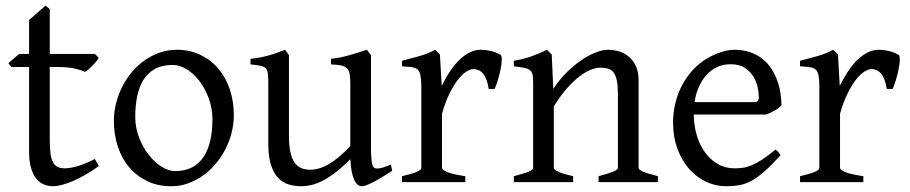

<svg xmlns="http://www.w3.org/2000/svg" viewBox="-20 -645 3223 680"><path d="M330.1 -57.1Q306.2 -39.6 282.7 -26.1Q259.3 -12.7 238 -3.7Q216.8 5.4 198.7 10Q180.7 14.6 168 14.6Q150.9 14.6 135.5 8.3Q120.1 2 108.4 -12.5Q96.7 -26.9 89.8 -50.3Q83 -73.7 83 -107.9V-407.7H20L9.8 -421.4L47.9 -454.1H83V-574.2L141.1 -625L156.2 -612.8V-454.1H315.9L330.1 -439.9Q325.7 -433.1 319.1 -425.3Q312.5 -417.5 305.7 -410.6Q298.8 -403.8 292.2 -398.2Q285.6 -392.6 280.8 -390.6Q269 -396.5 245.1 -402.1Q221.2 -407.7 181.6 -407.7H156.2V-149.9Q156.2 -120.6 158.9 -101.1Q161.6 -81.5 168 -70.1Q174.3 -58.6 184.3 -53.7Q194.3 -48.8 209 -48.8Q226.1 -48.8 252 -55.7Q277.8 -62.5 315.9 -82Z M732.4 -222.2Q732.4 -260.7 719.7 -295.7Q707 -330.6 687 -357.2Q667 -383.8 641.6 -399.4Q616.2 -415 591.3 -415Q554.2 -415 528.8 -400.9Q503.4 -386.7 488 -362.1Q472.7 -337.4 465.8 -303.7Q459 -270 459 -231Q459 -192.4 472.7 -157.5Q486.3 -122.6 507.1 -96.2Q527.8 -69.8 552.7 -54.4Q577.6 -39.1 600.1 -39.1Q634.8 -39.1 659.7 -52Q684.6 -64.9 700.7 -88.9Q716.8 -112.8 724.6 -146.5Q732.4 -180.2 732.4 -222.2ZM808.1 -236.8Q808.1 -204.1 799.8 -172.9Q791.5 -141.6 776.9 -113.8Q762.2 -85.9 741.7 -62.3Q721.2 -38.6 696.5 -21.5Q671.9 -4.4 644 5.1Q616.2 14.6 586.4 14.6Q540 14.6 502.7 -2.9Q465.3 -20.5 438.7 -51.3Q412.1 -82 397.7 -124.5Q383.3 -167 383.3 -216.8Q383.3 -249 391.4 -280.3Q399.4 -311.5 413.8 -339.6Q428.2 -367.7 448.5 -391.4Q468.8 -415 493.4 -432.1Q518.1 -449.2 546.6 -459Q575.2 -468.8 605.5 -468.8Q651.4 -468.8 688.7 -451.2Q726.1 -433.6 752.7 -402.6Q779.3 -371.6 793.7 -329.1Q808.1 -286.6 808.1 -236.8Z M1369.1 -40Q1351.1 -28.3 1334.5 -18.3Q1317.9 -8.3 1303.7 -1Q1289.6 6.3 1278.8 10.5Q1268.1 14.6 1262.2 14.6Q1245.1 14.6 1234.4 -8.1Q1223.6 -30.8 1220.7 -81.1Q1190.4 -50.8 1165.3 -32Q1140.1 -13.2 1118.9 -2.9Q1097.7 7.3 1079.8 11Q1062 14.6 1046.4 14.6Q1023.4 14.6 1002.4 8.3Q981.4 2 965.3 -14.9Q949.2 -31.7 939.7 -61Q930.2 -90.3 930.2 -136.2V-347.2Q930.2 -370.6 928.7 -383.5Q927.2 -396.5 921.1 -403.1Q915 -409.7 902.3 -412.1Q889.6 -414.6 867.2 -417V-436.5Q884.8 -438.5 900.1 -441.4Q915.5 -444.3 929.9 -448.2Q944.3 -452.1 959 -457.3Q973.6 -462.4 989.7 -468.8L1003.4 -449.7V-163.1Q1003.4 -128.9 1008.5 -106Q1013.7 -83 1023.2 -69.3Q1032.7 -55.7 1046.6 -49.8Q1060.5 -43.9 1078.1 -43.9Q1093.8 -43.9 1110.1 -48.6Q1126.5 -53.2 1143.8 -63.2Q1161.1 -73.2 1180.2 -89.1Q1199.2 -105 1220.7 -127.9V-347.2Q1220.7 -369.1 1218.5 -382.3Q1216.3 -395.5 1209 -402.8Q1201.7 -410.2 1188.2 -413.1Q1174.8 -416 1152.3 -417V-436.5Q1187.5 -440.9 1219.7 -450.2Q1252 -459.5 1279.3 -468.8L1293.9 -449.7V-124Q1293.9 -93.8 1296.1 -74.7Q1298.3 -55.7 1305.2 -50.8Q1311 -46.9 1325.2 -49.1Q1339.4 -51.3 1364.3 -62Z M1752.9 -450.7Q1757.3 -447.8 1757.1 -433.6Q1756.8 -419.4 1753.2 -400.9Q1749.5 -382.3 1743.7 -362.8Q1737.8 -343.3 1731.9 -330.1H1710.9Q1708 -349.6 1702.6 -363.3Q1697.3 -377 1690.2 -385Q1683.1 -393.1 1674.6 -396.7Q1666 -400.4 1656.7 -400.4Q1646 -400.4 1631.6 -391.4Q1617.2 -382.3 1602.1 -363Q1586.9 -343.8 1572 -313.7Q1557.1 -283.7 1545.4 -242.2V-50.8Q1545.4 -43.5 1563.7 -35.6Q1582 -27.8 1627.9 -21V0H1403.8V-21Q1436 -28.3 1454.1 -35.4Q1472.2 -42.5 1472.2 -50.8V-335Q1472.2 -351.1 1471.2 -362.1Q1470.2 -373 1468.8 -379.9Q1467.3 -386.7 1465.1 -390.6Q1462.9 -394.5 1460.9 -397Q1457.5 -400.4 1453.4 -402.6Q1449.2 -404.8 1442.6 -406.2Q1436 -407.7 1426.8 -408.4Q1417.5 -409.2 1403.8 -410.2V-429.7Q1435.5 -438 1466.1 -446.5Q1496.6 -455.1 1521 -468.8L1538.1 -451.7L1544.4 -340.8Q1557.6 -367.7 1573 -391.1Q1588.4 -414.6 1606 -431.9Q1623.5 -449.2 1642.8 -459Q1662.1 -468.8 1683.1 -468.8Q1698.7 -468.8 1716.8 -464.8Q1734.9 -460.9 1752.9 -450.7Z M2100.1 0V-21Q2135.3 -30.3 2151.9 -37.1Q2168.5 -43.9 2168.5 -50.8V-309.1Q2168.5 -338.9 2165 -357.4Q2161.6 -376 2154.3 -386.7Q2147 -397.5 2135 -401.4Q2123 -405.3 2106 -405.3Q2090.8 -405.3 2072.3 -397.9Q2053.7 -390.6 2032.5 -374.5Q2011.2 -358.4 1988 -332.3Q1964.8 -306.2 1941.4 -268.1V-50.8Q1941.4 -43.5 1959.7 -35.6Q1978 -27.8 2009.8 -21V0H1799.8V-21Q1832 -29.3 1850.1 -35.9Q1868.2 -42.5 1868.2 -50.8V-347.2Q1868.2 -366.2 1866.7 -377.4Q1865.2 -388.7 1858.6 -395Q1852.1 -401.4 1838.4 -404.3Q1824.7 -407.2 1799.8 -410.2V-429.7Q1833 -435.1 1861.3 -445.1Q1889.6 -455.1 1917 -468.8L1934.1 -451.7L1939.5 -330.1Q1960.9 -362.8 1986.8 -388.4Q2012.7 -414.1 2039.1 -431.9Q2065.4 -449.7 2090.1 -459.2Q2114.7 -468.8 2133.8 -468.8Q2154.8 -468.8 2174.3 -462.4Q2193.8 -456.1 2208.7 -442.9Q2223.6 -429.7 2232.7 -409.4Q2241.7 -389.2 2241.7 -361.8V-50.8Q2241.7 -43.9 2256.6 -37.4Q2271.5 -30.8 2310.1 -21V0Z M2566.9 -417.5Q2541.5 -417.5 2520.3 -407.7Q2499 -397.9 2482.7 -380.1Q2466.3 -362.3 2455.3 -337.6Q2444.3 -313 2439.9 -283.2H2648.9Q2660.2 -283.2 2663.8 -286.9Q2667.5 -290.5 2667.5 -300.8Q2667.5 -314 2663.8 -333.7Q2660.2 -353.5 2649.2 -372.3Q2638.2 -391.1 2618.4 -404.3Q2598.6 -417.5 2566.9 -417.5ZM2747.6 -272Q2738.8 -262.2 2724.1 -253.9Q2709.5 -245.6 2693.8 -239.3H2437Q2437.5 -201.2 2447.5 -166.7Q2457.5 -132.3 2476.3 -106.2Q2495.1 -80.1 2521.7 -64.5Q2548.3 -48.8 2581.5 -48.8Q2596.7 -48.8 2611.1 -50.8Q2625.5 -52.7 2642.1 -59.6Q2658.7 -66.4 2679 -79.6Q2699.2 -92.8 2726.6 -115.2Q2732.9 -111.8 2737.5 -105.5Q2742.2 -99.1 2744.6 -95.2Q2711.9 -59.6 2687.3 -37.8Q2662.6 -16.1 2640.9 -4.4Q2619.1 7.3 2597.9 11Q2576.7 14.6 2551.8 14.6Q2514.2 14.6 2480.2 -1.5Q2446.3 -17.6 2420.4 -47.1Q2394.5 -76.7 2379.2 -118.4Q2363.8 -160.2 2363.8 -211.9Q2363.8 -244.6 2371.1 -276.4Q2378.4 -308.1 2392.3 -336.4Q2406.2 -364.7 2426.3 -388.7Q2446.3 -412.6 2471.7 -430.2Q2482.4 -437.5 2495.8 -444.6Q2509.3 -451.7 2523.9 -457Q2538.6 -462.4 2553 -465.6Q2567.4 -468.8 2580.6 -468.8Q2612.3 -468.8 2637.2 -460Q2662.1 -451.2 2680.7 -436.3Q2699.2 -421.4 2711.9 -401.6Q2724.6 -381.8 2732.7 -359.9Q2740.7 -337.9 2744.1 -315.2Q2747.6 -292.5 2747.6 -272Z M3162.6 -450.7Q3167 -447.8 3166.7 -433.6Q3166.5 -419.4 3162.8 -400.9Q3159.2 -382.3 3153.3 -362.8Q3147.5 -343.3 3141.6 -330.1H3120.6Q3117.7 -349.6 3112.3 -363.3Q3106.9 -377 3099.9 -385Q3092.8 -393.1 3084.2 -396.7Q3075.7 -400.4 3066.4 -400.4Q3055.7 -400.4 3041.3 -391.4Q3026.9 -382.3 3011.7 -363Q2996.6 -343.8 2981.7 -313.7Q2966.8 -283.7 2955.1 -242.2V-50.8Q2955.1 -43.5 2973.4 -35.6Q2991.7 -27.8 3037.6 -21V0H2813.5V-21Q2845.7 -28.3 2863.8 -35.4Q2881.8 -42.5 2881.8 -50.8V-335Q2881.8 -351.1 2880.9 -362.1Q2879.9 -373 2878.4 -379.9Q2877 -386.7 2874.8 -390.6Q2872.6 -394.5 2870.6 -397Q2867.2 -400.4 2863 -402.6Q2858.9 -404.8 2852.3 -406.2Q2845.7 -407.7 2836.4 -408.4Q2827.1 -409.2 2813.5 -410.2V-429.7Q2845.2 -438 2875.7 -446.5Q2906.2 -455.1 2930.7 -468.8L2947.8 -451.7L2954.1 -340.8Q2967.3 -367.7 2982.7 -391.1Q2998 -414.6 3015.6 -431.9Q3033.2 -449.2 3052.5 -459Q3071.8 -468.8 3092.8 -468.8Q3108.4 -468.8 3126.5 -464.8Q3144.5 -460.9 3162.6 -450.7Z"/></svg>

Font: Gentium Plus APac
Style: Regular
Weight: 400
Designer: J. Victor Gaultney, Annie Olsen, Iska Routamaa, Becca Hirsbrunner
Foundry: SIL International
Version: Version 5.000